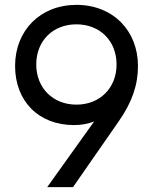

<svg xmlns="http://www.w3.org/2000/svg" viewBox="-20 -770 644 789"><path d="M174 -1H280L467 -270C523 -350 547 -421 547 -499C547 -642 446 -750 294 -750C146 -750 42 -645 42 -499C42 -355 138 -256 284 -256C314 -256 342 -261 367 -271ZM129 -505C129 -602 197 -670 294 -670C391 -670 459 -602 459 -505C459 -409 391 -340 294 -340C197 -340 129 -409 129 -505Z"/></svg>

Font: Malmofest
Style: Regular
Weight: 400
Designer: Jonny Pinhorn (Poppins), Kolossal
Version: Version 1.004;Glyphs 3.1.2 (3151)